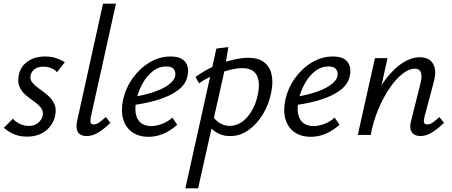

<svg xmlns="http://www.w3.org/2000/svg" viewBox="-20 -731 2451 1040"><path d="M126 9Q82 9 50.5 -6.5Q19 -22 1 -39L50 -88Q62 -73 85.5 -61Q109 -49 137 -49Q167 -49 186.5 -65.5Q206 -82 211 -104Q216 -129 202 -147Q188 -165 165 -181Q142 -197 119.5 -216Q97 -235 85.5 -261.5Q74 -288 82 -326Q92 -372 130.5 -398.5Q169 -425 224 -425Q258 -425 284.5 -416Q311 -407 331 -394L289 -340Q277 -354 257 -362Q237 -370 215 -370Q185 -370 167.5 -356.5Q150 -343 146 -323Q141 -301 155.5 -283.5Q170 -266 193 -250Q216 -234 239 -214.5Q262 -195 274.5 -168Q287 -141 278 -101Q267 -54 227.5 -22.5Q188 9 126 9Z M450 6Q429 6 415 -2.5Q401 -11 396.5 -29.5Q392 -48 398 -77L538 -711H608L472 -97Q468 -78 471 -67.5Q474 -57 488 -57Q502 -57 517 -67.5Q532 -78 553 -97L578 -66Q544 -32 512 -13Q480 6 450 6Z M784 10Q731 10 695.5 -15.5Q660 -41 647 -86.5Q634 -132 647 -192Q661 -255 699 -308Q737 -361 790.5 -393Q844 -425 904 -425Q945 -425 967 -410.5Q989 -396 995.5 -372Q1002 -348 996 -321Q987 -275 945.5 -243.5Q904 -212 841 -192Q778 -172 703 -162L706 -207Q769 -217 817 -234Q865 -251 894 -272.5Q923 -294 929 -318Q931 -327 929 -339.5Q927 -352 916 -361.5Q905 -371 880 -371Q841 -371 808.5 -346Q776 -321 753.5 -281Q731 -241 720 -197Q710 -153 715 -119Q720 -85 741.5 -66.5Q763 -48 799 -48Q824 -48 854.5 -58.5Q885 -69 914 -94L940 -55Q918 -35 892 -20Q866 -5 839 2.5Q812 10 784 10Z M984 289 1152 -468 1217 -476 1196 -348 1053 289ZM1227 6Q1193 6 1167 -6Q1141 -18 1123.5 -37Q1106 -56 1097 -78L1126 -110Q1143 -82 1168.5 -65.5Q1194 -49 1224 -49Q1259 -49 1289 -69.5Q1319 -90 1342.5 -128.5Q1366 -167 1376 -217Q1391 -286 1370.5 -324Q1350 -362 1291 -362Q1269 -362 1240.5 -356Q1212 -350 1180 -339.5Q1148 -329 1116.5 -314Q1085 -299 1058 -280L1039 -314Q1085 -348 1136.5 -371Q1188 -394 1237.5 -406Q1287 -418 1324 -418Q1380 -418 1411 -393.5Q1442 -369 1451 -327.5Q1460 -286 1450 -235Q1438 -169 1405.5 -114.5Q1373 -60 1327 -27Q1281 6 1227 6Z M1663 10Q1610 10 1574.5 -15.5Q1539 -41 1526 -86.5Q1513 -132 1526 -192Q1540 -255 1578 -308Q1616 -361 1669.5 -393Q1723 -425 1783 -425Q1824 -425 1846 -410.5Q1868 -396 1874.5 -372Q1881 -348 1875 -321Q1866 -275 1824.5 -243.5Q1783 -212 1720 -192Q1657 -172 1582 -162L1585 -207Q1648 -217 1696 -234Q1744 -251 1773 -272.5Q1802 -294 1808 -318Q1810 -327 1808 -339.5Q1806 -352 1795 -361.5Q1784 -371 1759 -371Q1720 -371 1687.5 -346Q1655 -321 1632.5 -281Q1610 -241 1599 -197Q1589 -153 1594 -119Q1599 -85 1620.5 -66.5Q1642 -48 1678 -48Q1703 -48 1733.5 -58.5Q1764 -69 1793 -94L1819 -55Q1797 -35 1771 -20Q1745 -5 1718 2.5Q1691 10 1663 10Z M2257 6Q2237 6 2223 -3Q2209 -12 2204 -30Q2199 -48 2207 -77L2259 -285Q2267 -317 2260 -338Q2253 -359 2226 -359Q2196 -359 2160.5 -331.5Q2125 -304 2091 -254.5Q2057 -205 2029.5 -140Q2002 -75 1988 0H1937Q1961 -99 1996.5 -177Q2032 -255 2075 -309.5Q2118 -364 2164 -392.5Q2210 -421 2254 -421Q2285 -421 2306.5 -406.5Q2328 -392 2335 -362Q2342 -332 2329 -285L2279 -97Q2274 -78 2277 -67.5Q2280 -57 2294 -57Q2309 -57 2324 -67.5Q2339 -78 2360 -97L2385 -66Q2351 -32 2319 -13Q2287 6 2257 6ZM1918 0 2011 -416H2079L1987 0Z"/></svg>

Font: Ysabeau Office Medium
Style: Italic
Weight: 500
Italic angle: -12°
Designer: Christian Thalmann (Catharsis Fonts)
Version: Version 2.001;gftools[0.9.30]; featfreeze: tnum,lnum,ss02